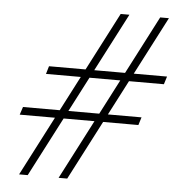

<svg xmlns="http://www.w3.org/2000/svg" viewBox="-50 -729 718 777"><g transform="rotate(5 309.0 -341.0)"><path d="M444.5 -682.5 91 0H56L409 -682.5ZM605 -682.5 251.5 0H216.5L569.5 -682.5ZM608 -414.5H129L138.5 -446.5H618ZM519.5 -241H37.5L48 -273H529.5Z"/></g></svg>

Font: Newsreader Light
Style: Italic
Weight: 300
Italic angle: -17°
Designer: Hugues Gentile
Foundry: Production Type
Version: Version 1.003